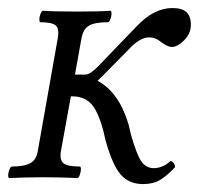

<svg xmlns="http://www.w3.org/2000/svg" viewBox="-30 -445 499 482"><path d="M-6.8 2Q-9.8 1 -9.5 -5.4Q-9.3 -11.7 -6.3 -19.3Q-3.4 -26.9 0 -26.9Q30.3 -26.9 45.9 -35.4Q61.5 -43.9 64.9 -65.9L115.2 -350.1Q119.1 -373 109.9 -381.1Q100.6 -389.2 70.8 -389.2Q68.8 -390.1 68.8 -396.5Q68.8 -402.8 71.8 -410.4Q74.7 -418 78.1 -418Q102.5 -416 163.1 -416Q221.7 -416 248 -418Q250 -417 250 -410.6Q250 -404.3 247.1 -396.7Q244.1 -389.2 241.2 -389.2Q207.5 -389.2 193.1 -380.4Q178.7 -371.6 174.8 -350.1L158.2 -257.8H184.1Q195.8 -257.8 214.8 -276.9L314.9 -380.9Q357.4 -424.8 402.8 -424.8Q426.8 -424.8 438 -414.6Q449.2 -404.3 449.2 -382.8Q449.2 -361.3 432.6 -344.2Q416 -327.1 400.9 -327.1Q391.6 -327.1 375 -338.9Q361.3 -351.1 344.2 -351.1Q320.8 -351.1 293 -320.8L228 -254.9Q225.6 -252.4 221.2 -248.3Q216.8 -244.1 214.8 -242.2Q269 -213.4 293 -131.8L298.8 -106.9Q313 -57.1 324.7 -40Q336.4 -22.9 356 -22.9Q377.4 -22.9 396 -39.1Q398.9 -42 402.8 -38.8Q406.7 -35.6 408.4 -31.2Q410.2 -26.9 408.2 -23.9Q387.7 -2.4 370.8 7.3Q354 17.1 329.1 17.1Q293.9 17.1 273.2 -6.6Q252.4 -30.3 234.9 -92.8L229 -118.2Q215.3 -168.5 197 -186.3Q178.7 -204.1 147.9 -203.1L123 -65.9Q119.1 -43.5 129.4 -35.2Q139.6 -26.9 170.9 -26.9Q173.3 -25.9 173.1 -19.5Q172.9 -13.2 170.2 -5.6Q167.5 2 164.1 2Q127.9 0 78.1 0Q33.2 0 -6.8 2Z"/></svg>

Font: Junicode SmCond
Style: Italic
Weight: 400
Width: 4
Italic angle: -11°
Designer: Peter S. Baker
Version: Version 2.206